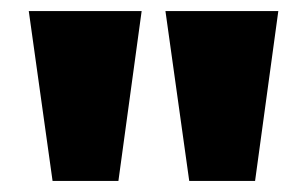

<svg xmlns="http://www.w3.org/2000/svg" viewBox="-20 -725 555 347"><path d="M75 -398 32 -705H236L194 -398ZM322 -398 279 -705H483L441 -398Z"/></svg>

Font: Mulish ExtraLight Black
Style: Regular
Weight: 900
Version: Version 3.603